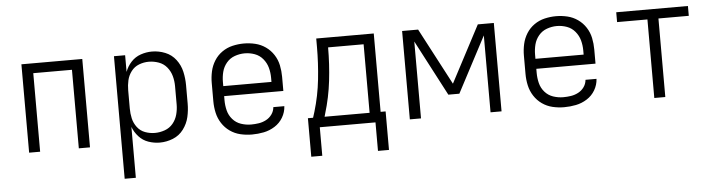

<svg xmlns="http://www.w3.org/2000/svg" viewBox="-46 -740 4268 1147"><g transform="rotate(-5 2088.0 -166.5)"><path d="M106 0H172V-471H404V0H471V-530H106Z M661 205H728V-100Q740 -68 764 -41.5Q788 -15 821.5 -3.5Q855 8 889 8Q930 8 968.5 -7.5Q1007 -23 1032 -56.5Q1057 -90 1066 -129.5Q1075 -169 1075 -210V-320Q1075 -361 1066 -401Q1057 -441 1032 -474Q1007 -507 968.5 -522.5Q930 -538 889 -538Q855 -538 821.5 -526.5Q788 -515 764 -489Q740 -463 728 -430V-530H661ZM865 -52Q835 -52 806.5 -62.5Q778 -73 759.5 -97.5Q741 -122 734.5 -151Q728 -180 728 -210V-320Q728 -350 734.5 -379Q741 -408 759.5 -432.5Q778 -457 806.5 -468Q835 -479 865 -479Q895 -479 924.5 -468.5Q954 -458 973.5 -434Q993 -410 1001 -380.5Q1009 -351 1009 -320V-210Q1009 -180 1001 -150Q993 -120 973.5 -96.5Q954 -73 924.5 -62.5Q895 -52 865 -52Z M1442 8Q1478 8 1513 1Q1548 -6 1579 -25.5Q1610 -45 1628.5 -76.5Q1647 -108 1649 -144H1583Q1581 -120 1567 -100.5Q1553 -81 1532 -70Q1511 -59 1488 -55.5Q1465 -52 1442 -52Q1411 -52 1381.5 -62Q1352 -72 1331.5 -95.5Q1311 -119 1303.5 -149Q1296 -179 1296 -210V-235H1651V-320Q1651 -355 1644 -389Q1637 -423 1618 -452.5Q1599 -482 1570.5 -502Q1542 -522 1508.5 -530Q1475 -538 1440 -538Q1406 -538 1372 -530Q1338 -522 1309.5 -502Q1281 -482 1262.5 -452.5Q1244 -423 1236.5 -389Q1229 -355 1229 -320V-210Q1229 -175 1236.5 -141Q1244 -107 1263 -77.5Q1282 -48 1310.5 -28Q1339 -8 1373 0Q1407 8 1442 8ZM1585 -295H1296V-320Q1296 -351 1303.5 -380.5Q1311 -410 1331 -434Q1351 -458 1380.5 -468.5Q1410 -479 1440 -479Q1471 -479 1500 -468.5Q1529 -458 1549 -434Q1569 -410 1577 -380.5Q1585 -351 1585 -320Z M2183 171H2249V-60H2219V-530H1874V-480Q1874 -383 1863.5 -285.5Q1853 -188 1825 -95L1814 -60H1783V0H2183ZM1883 -60 1888 -78Q1917 -173 1928.5 -272Q1940 -371 1940 -471H2153V-60ZM1849 171V0H1783V171Z M2389 0H2456V-461L2631 -127H2697L2873 -461V0H2939V-530H2843L2664 -190L2485 -530H2389Z M3314 8Q3350 8 3385 1Q3420 -6 3451 -25.5Q3482 -45 3500.5 -76.5Q3519 -108 3521 -144H3455Q3453 -120 3439 -100.5Q3425 -81 3404 -70Q3383 -59 3360 -55.5Q3337 -52 3314 -52Q3283 -52 3253.5 -62Q3224 -72 3203.5 -95.5Q3183 -119 3175.5 -149Q3168 -179 3168 -210V-235H3523V-320Q3523 -355 3516 -389Q3509 -423 3490 -452.5Q3471 -482 3442.5 -502Q3414 -522 3380.5 -530Q3347 -538 3312 -538Q3278 -538 3244 -530Q3210 -522 3181.5 -502Q3153 -482 3134.5 -452.5Q3116 -423 3108.5 -389Q3101 -355 3101 -320V-210Q3101 -175 3108.5 -141Q3116 -107 3135 -77.5Q3154 -48 3182.5 -28Q3211 -8 3245 0Q3279 8 3314 8ZM3457 -295H3168V-320Q3168 -351 3175.5 -380.5Q3183 -410 3203 -434Q3223 -458 3252.5 -468.5Q3282 -479 3312 -479Q3343 -479 3372 -468.5Q3401 -458 3421 -434Q3441 -410 3449 -380.5Q3457 -351 3457 -320Z M3855 0H3921V-471H4103V-530H3673V-471H3855Z"/></g></svg>

Font: Iosevka Sparkle Light
Style: Regular
Weight: 300
Designer: Belleve Invis
Foundry: Belleve Invis
Version: Version 4.5.0; ttfautohint (v1.8.3)